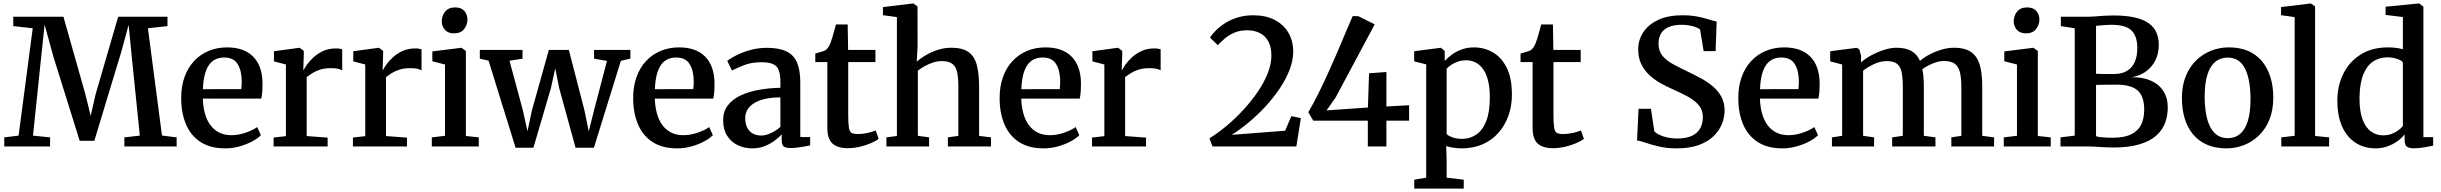

<svg xmlns="http://www.w3.org/2000/svg" viewBox="-20 -839 13984 1100"><path d="M86.5 -62 167.5 -677 56 -689.5V-743H343.5L469 -299.5L499.5 -175L528 -299.5L657 -743H939.5V-689.5L827.5 -677L908 -62.5L992 -52V0H692.5V-52L781 -62L735.5 -508.5L717 -697L676.5 -547.5L520.5 -32.5H436.5L286.5 -512.5L235.5 -697.5L215.5 -508.5L169 -62L267 -52V0H4.5V-52Z M1270.5 11Q1184.5 11 1128.5 -25.8Q1072.5 -62.5 1045.2 -127.5Q1018 -192.5 1018 -277.5Q1018 -344 1037.2 -397.8Q1056.5 -451.5 1091.8 -489.2Q1127 -527 1175 -547.2Q1223 -567.5 1281 -567.5Q1377 -567.5 1429.2 -515.8Q1481.5 -464 1484 -368Q1484 -337 1482.5 -314Q1481 -291 1477 -274H1142Q1143.5 -227 1154.2 -188.5Q1165 -150 1185.5 -122.2Q1206 -94.5 1236 -79.5Q1266 -64.5 1305.5 -64.5Q1346.5 -64.5 1388.5 -79.2Q1430.5 -94 1453.5 -111L1474.5 -64.5Q1457.5 -46.5 1425.5 -29.2Q1393.5 -12 1353.2 -0.5Q1313 11 1270.5 11ZM1142.5 -328 1362.5 -328.5Q1363.5 -338 1364.2 -350Q1365 -362 1365 -372Q1365 -433 1342 -471.2Q1319 -509.5 1264 -509.5Q1239 -509.5 1217.8 -500.5Q1196.5 -491.5 1180.2 -470.8Q1164 -450 1154.2 -415Q1144.5 -380 1142.5 -328Z M1547.5 0V-51L1618 -59V-469.5L1549.5 -487.5V-545.5L1694 -565H1697.5L1720.5 -547V-527L1717.5 -439H1720.5Q1725 -449 1739 -469Q1753 -489 1776.2 -510.5Q1799.5 -532 1831.5 -546.8Q1863.5 -561.5 1903.5 -561.5Q1917.5 -561.5 1926.2 -560Q1935 -558.5 1940.5 -556.5V-435.5Q1933.5 -441 1917.8 -444.8Q1902 -448.5 1876.5 -448.5Q1839.5 -448.5 1813 -439.8Q1786.5 -431 1768 -419Q1749.5 -407 1737 -397.5V-59.5L1857 -50.5V0Z M2002 0V-51L2072.5 -59V-469.5L2004 -487.5V-545.5L2148.5 -565H2152L2175 -547V-527L2172 -439H2175Q2179.5 -449 2193.5 -469Q2207.5 -489 2230.8 -510.5Q2254 -532 2286 -546.8Q2318 -561.5 2358 -561.5Q2372 -561.5 2380.8 -560Q2389.5 -558.5 2395 -556.5V-435.5Q2388 -441 2372.2 -444.8Q2356.5 -448.5 2331 -448.5Q2294 -448.5 2267.5 -439.8Q2241 -431 2222.5 -419Q2204 -407 2191.5 -397.5V-59.5L2311.5 -50.5V0Z M2454 0V-52L2529.5 -61V-469.5L2457 -488V-544.5L2621.5 -565H2624.5L2649 -547V-60L2723 -52V0ZM2580 -648Q2546 -648 2528.5 -668.8Q2511 -689.5 2511 -717Q2511 -748.5 2530.2 -772.5Q2549.5 -796.5 2588 -796.5H2589Q2623 -796.5 2640.5 -776Q2658 -755.5 2658 -728Q2658 -696.5 2638.8 -672.2Q2619.5 -648 2581 -648Z M2729 -503V-553H2973.5V-503L2899 -491L2976 -205.5L3002 -87L3027.5 -207L3124.5 -553H3239L3328.5 -206.5L3353 -86.5L3383 -206L3457.5 -490L3383.5 -503V-553H3591.5V-503L3537 -490.5L3382.5 7.5H3277.5L3184 -333L3161 -447.5L3136 -333L3036 7.5H2934L2779 -491.5Z M3860 11Q3774 11 3718 -25.8Q3662 -62.5 3634.8 -127.5Q3607.5 -192.5 3607.5 -277.5Q3607.5 -344 3626.8 -397.8Q3646 -451.5 3681.2 -489.2Q3716.5 -527 3764.5 -547.2Q3812.5 -567.5 3870.5 -567.5Q3966.5 -567.5 4018.8 -515.8Q4071 -464 4073.5 -368Q4073.5 -337 4072 -314Q4070.5 -291 4066.5 -274H3731.5Q3733 -227 3743.8 -188.5Q3754.5 -150 3775 -122.2Q3795.5 -94.5 3825.5 -79.5Q3855.5 -64.5 3895 -64.5Q3936 -64.5 3978 -79.2Q4020 -94 4043 -111L4064 -64.5Q4047 -46.5 4015 -29.2Q3983 -12 3942.8 -0.5Q3902.5 11 3860 11ZM3732 -328 3952 -328.5Q3953 -338 3953.8 -350Q3954.5 -362 3954.5 -372Q3954.5 -433 3931.5 -471.2Q3908.5 -509.5 3853.5 -509.5Q3828.5 -509.5 3807.2 -500.5Q3786 -491.5 3769.8 -470.8Q3753.5 -450 3743.8 -415Q3734 -380 3732 -328Z M4289.5 11Q4245 11 4207 -7Q4169 -25 4146 -61Q4123 -97 4123 -151Q4123 -200.5 4149.8 -235.2Q4176.5 -270 4222.5 -291.8Q4268.5 -313.5 4327.5 -324.2Q4386.5 -335 4451 -336V-368.5Q4451 -410.5 4442 -435.5Q4433 -460.5 4409.5 -471.5Q4386 -482.5 4342 -482.5Q4284.5 -482.5 4241.2 -465Q4198 -447.5 4173.5 -435L4146.5 -490.5Q4157.5 -500 4190.8 -518Q4224 -536 4271.8 -550.5Q4319.5 -565 4373 -565Q4444.5 -565 4486.5 -544.2Q4528.5 -523.5 4546.8 -479.8Q4565 -436 4565 -367.5V-54L4621.5 -53.5V-6Q4610.5 -3.5 4591.2 0Q4572 3.5 4550.2 6.2Q4528.5 9 4510.5 9Q4481.5 9 4470 0.2Q4458.5 -8.5 4458.5 -38.5V-69Q4446.5 -55.5 4422.2 -36.5Q4398 -17.5 4364.5 -3.2Q4331 11 4289.5 11ZM4341.5 -62.5Q4366.5 -62.5 4397.2 -76.8Q4428 -91 4451 -112V-281Q4382 -281 4337.2 -265.2Q4292.5 -249.5 4271 -223.2Q4249.5 -197 4249.5 -164Q4249.5 -129 4261.5 -106.5Q4273.5 -84 4294.2 -73.2Q4315 -62.5 4341.5 -62.5Z M4836 10Q4779.5 10 4749.8 -16.2Q4720 -42.5 4720 -107V-483.5H4651V-532.5Q4661.5 -535.5 4673.5 -538.8Q4685.5 -542 4696 -545.5Q4706.5 -549 4712 -553.5Q4718 -558.5 4722.5 -564Q4727 -569.5 4730.8 -576.8Q4734.5 -584 4738.5 -594Q4743.5 -606.5 4749.2 -626.5Q4755 -646.5 4760.5 -666.5Q4766 -686.5 4769.5 -699H4836.5L4839 -553H4995.5V-483.5H4839.5V-184.5Q4839.5 -132 4843.5 -107.8Q4847.5 -83.5 4859.8 -77.2Q4872 -71 4896 -71Q4922.5 -71 4952 -77.8Q4981.5 -84.5 4997 -91.5L5014 -43.5Q4998 -31 4969.5 -18.8Q4941 -6.5 4906.2 1.8Q4871.5 10 4836 10Z M5118.5 -60V-741L5038.5 -752V-798.5L5209.5 -819H5212.5L5236.5 -802.5L5237 -571L5232 -485.5Q5249.5 -502 5280.5 -520.8Q5311.5 -539.5 5350.2 -552.5Q5389 -565.5 5430 -565.5Q5493 -565.5 5527.8 -541.5Q5562.5 -517.5 5576 -467.5Q5589.5 -417.5 5589.5 -339V-60.5L5657.5 -52V0H5410.5V-52L5470.5 -60.5V-339.5Q5470.5 -391 5463.8 -424Q5457 -457 5436.5 -473Q5416 -489 5375.5 -489Q5350.5 -489 5325.5 -480.8Q5300.5 -472.5 5277.8 -460Q5255 -447.5 5238.5 -434V-61L5303 -52V0H5058.5V-52Z M5959.5 11Q5873.5 11 5817.5 -25.8Q5761.5 -62.5 5734.2 -127.5Q5707 -192.5 5707 -277.5Q5707 -344 5726.2 -397.8Q5745.5 -451.5 5780.8 -489.2Q5816 -527 5864 -547.2Q5912 -567.5 5970 -567.5Q6066 -567.5 6118.2 -515.8Q6170.5 -464 6173 -368Q6173 -337 6171.5 -314Q6170 -291 6166 -274H5831Q5832.5 -227 5843.2 -188.5Q5854 -150 5874.5 -122.2Q5895 -94.5 5925 -79.5Q5955 -64.5 5994.5 -64.5Q6035.5 -64.5 6077.5 -79.2Q6119.5 -94 6142.5 -111L6163.5 -64.5Q6146.5 -46.5 6114.5 -29.2Q6082.5 -12 6042.2 -0.5Q6002 11 5959.5 11ZM5831.5 -328 6051.5 -328.5Q6052.5 -338 6053.2 -350Q6054 -362 6054 -372Q6054 -433 6031 -471.2Q6008 -509.5 5953 -509.5Q5928 -509.5 5906.8 -500.5Q5885.5 -491.5 5869.2 -470.8Q5853 -450 5843.2 -415Q5833.5 -380 5831.5 -328Z M6236.5 0V-51L6307 -59V-469.5L6238.5 -487.5V-545.5L6383 -565H6386.5L6409.5 -547V-527L6406.5 -439H6409.5Q6414 -449 6428 -469Q6442 -489 6465.2 -510.5Q6488.5 -532 6520.5 -546.8Q6552.5 -561.5 6592.5 -561.5Q6606.5 -561.5 6615.2 -560Q6624 -558.5 6629.5 -556.5V-435.5Q6622.5 -441 6606.8 -444.8Q6591 -448.5 6565.5 -448.5Q6528.5 -448.5 6502 -439.8Q6475.5 -431 6457 -419Q6438.5 -407 6426 -397.5V-59.5L6546 -50.5V0Z M6909 -46.5Q6958.5 -77 7008.8 -119.2Q7059 -161.5 7104.8 -211.2Q7150.5 -261 7186.5 -314Q7222.5 -367 7243.2 -419.8Q7264 -472.5 7264 -520Q7264 -570.5 7246.2 -602.5Q7228.5 -634.5 7197.2 -650Q7166 -665.5 7125.5 -665.5Q7082.5 -665.5 7050.5 -651.2Q7018.5 -637 6995.5 -617Q6972.5 -597 6957 -580L6912 -624Q6926.5 -645.5 6949.5 -668Q6972.5 -690.5 7003.8 -709.5Q7035 -728.5 7074.2 -740Q7113.5 -751.5 7160 -751.5Q7232 -751.5 7283.2 -724.8Q7334.5 -698 7361.8 -651Q7389 -604 7389 -542.5Q7389 -493 7368.5 -439.8Q7348 -386.5 7312.8 -333.5Q7277.5 -280.5 7232 -231Q7186.5 -181.5 7136.2 -139.5Q7086 -97.5 7036.5 -66.5L7342.5 -90L7378.5 -173.5L7433 -162.5L7407 0H6926.5Z M7816.5 0V-147.5H7504L7475.5 -196Q7504 -244.5 7531.5 -299.8Q7559 -355 7585.5 -413Q7612 -471 7637 -529.2Q7662 -587.5 7685.2 -642.8Q7708.5 -698 7729.5 -746.5H7761.5L7856 -699.5L7631.5 -279.5L7580 -206.5L7817 -223L7823.5 -419L7923 -426.5V-229L8053 -236V-147.5H7923V0Z M8082.5 241.5V190.5L8151 179V-470L8082 -487.5V-545.5L8232.5 -565H8235.5L8257 -547V-489.5Q8272.5 -507 8296.8 -525.2Q8321 -543.5 8353.5 -555.5Q8386 -567.5 8425 -567.5Q8483 -567.5 8532.2 -539.5Q8581.5 -511.5 8611.8 -451.8Q8642 -392 8642 -296Q8642 -233 8622.5 -177.5Q8603 -122 8566 -79.5Q8529 -37 8475.8 -13Q8422.5 11 8354.5 11Q8331.5 11 8306.2 7.2Q8281 3.5 8265.5 -2.5L8268 80.5V179L8366 190.5V241.5ZM8357.5 -43.5Q8401.5 -43.5 8437.5 -67.8Q8473.5 -92 8494.5 -144.2Q8515.5 -196.5 8515.5 -280.5Q8515.5 -337.5 8505.2 -377.8Q8495 -418 8476.2 -443.8Q8457.5 -469.5 8433 -481.5Q8408.5 -493.5 8380.5 -493.5Q8354.5 -493.5 8332.5 -486Q8310.5 -478.5 8294 -467.2Q8277.5 -456 8268 -445.5V-72Q8275.5 -61.5 8300.2 -52.5Q8325 -43.5 8357.5 -43.5Z M8876.5 10Q8820 10 8790.2 -16.2Q8760.5 -42.5 8760.5 -107V-483.5H8691.5V-532.5Q8702 -535.5 8714 -538.8Q8726 -542 8736.5 -545.5Q8747 -549 8752.5 -553.5Q8758.5 -558.5 8763 -564Q8767.5 -569.5 8771.2 -576.8Q8775 -584 8779 -594Q8784 -606.5 8789.8 -626.5Q8795.5 -646.5 8801 -666.5Q8806.5 -686.5 8810 -699H8877L8879.5 -553H9036V-483.5H8880V-184.5Q8880 -132 8884 -107.8Q8888 -83.5 8900.2 -77.2Q8912.5 -71 8936.5 -71Q8963 -71 8992.5 -77.8Q9022 -84.5 9037.5 -91.5L9054.5 -43.5Q9038.5 -31 9010 -18.8Q8981.5 -6.5 8946.8 1.8Q8912 10 8876.5 10Z M9586 11Q9528.5 11 9483.5 0.2Q9438.5 -10.5 9407 -21.5Q9375.5 -32.5 9359 -34L9367.5 -215.5H9438.5L9458 -86Q9467.5 -76 9486.5 -66.8Q9505.5 -57.5 9531.8 -51.5Q9558 -45.5 9588.5 -45.5Q9640.5 -45.5 9673 -60.8Q9705.5 -76 9720.8 -103.8Q9736 -131.5 9736 -168.5Q9736 -208 9713.2 -235.5Q9690.5 -263 9651.2 -284.8Q9612 -306.5 9561.5 -328.5Q9531 -342 9497 -360.5Q9463 -379 9433.2 -405.5Q9403.5 -432 9384.5 -469Q9365.5 -506 9365.5 -556Q9365.5 -611 9395.2 -655.2Q9425 -699.5 9481.2 -725.5Q9537.5 -751.5 9618.5 -751.5Q9656.5 -752 9687.8 -747Q9719 -742 9743.8 -735.2Q9768.5 -728.5 9786.2 -723Q9804 -717.5 9815 -716L9809 -546H9740.5L9720 -670Q9714.5 -675.5 9699.5 -681.8Q9684.5 -688 9662.8 -692.5Q9641 -697 9615 -697Q9569.5 -697 9540 -684Q9510.5 -671 9496.2 -646.8Q9482 -622.5 9482 -589.5Q9482 -546.5 9505 -518.8Q9528 -491 9568 -469.8Q9608 -448.5 9658 -424.5Q9691.5 -408.5 9727 -389.2Q9762.5 -370 9792.8 -344.5Q9823 -319 9841.8 -285Q9860.5 -251 9860.5 -205.5Q9860.5 -167 9845 -128.5Q9829.5 -90 9797 -58.5Q9764.5 -27 9712.2 -8Q9660 11 9586 11Z M10191.5 11Q10105.5 11 10049.5 -25.8Q9993.5 -62.5 9966.2 -127.5Q9939 -192.5 9939 -277.5Q9939 -344 9958.2 -397.8Q9977.5 -451.5 10012.8 -489.2Q10048 -527 10096 -547.2Q10144 -567.5 10202 -567.5Q10298 -567.5 10350.2 -515.8Q10402.5 -464 10405 -368Q10405 -337 10403.5 -314Q10402 -291 10398 -274H10063Q10064.5 -227 10075.2 -188.5Q10086 -150 10106.5 -122.2Q10127 -94.5 10157 -79.5Q10187 -64.5 10226.5 -64.5Q10267.5 -64.5 10309.5 -79.2Q10351.5 -94 10374.5 -111L10395.5 -64.5Q10378.5 -46.5 10346.5 -29.2Q10314.5 -12 10274.2 -0.5Q10234 11 10191.5 11ZM10063.5 -328 10283.5 -328.5Q10284.5 -338 10285.2 -350Q10286 -362 10286 -372Q10286 -433 10263 -471.2Q10240 -509.5 10185 -509.5Q10160 -509.5 10138.8 -500.5Q10117.5 -491.5 10101.2 -470.8Q10085 -450 10075.2 -415Q10065.5 -380 10063.5 -328Z M10475.5 0V-52L10534 -61V-469.5L10465.5 -487.5V-545.5L10617 -565L10632 -557L10642.5 -519.5L10642 -481Q10664 -502 10699.2 -521.2Q10734.5 -540.5 10773.2 -553Q10812 -565.5 10844 -565.5Q10898 -565.5 10930.5 -547Q10963 -528.5 10980 -490Q10999.5 -508 11031.5 -525.2Q11063.5 -542.5 11101.2 -554Q11139 -565.5 11175 -565.5Q11221 -565.5 11252 -552.2Q11283 -539 11301.8 -511.8Q11320.5 -484.5 11328.5 -442Q11336.5 -399.5 11336.5 -340.5V-61L11404.5 -52V0H11159.5V-52L11217 -61V-337Q11217 -389 11209.2 -423Q11201.5 -457 11180 -473.2Q11158.5 -489.5 11117.5 -489.5Q11095 -489.5 11072 -482.2Q11049 -475 11028.5 -464.2Q11008 -453.5 10993.5 -442.5Q10996.5 -428.5 10998.5 -412Q11000.5 -395.5 11001.2 -377.5Q11002 -359.5 11002 -339.5V-61L11068.5 -52V0H10820.5V-52L10881.5 -61V-339.5Q10881.5 -391.5 10875 -424.5Q10868.5 -457.5 10848.8 -473.2Q10829 -489 10789.5 -489Q10752.5 -489 10715.8 -471.5Q10679 -454 10654 -434V-61L10717 -52V0Z M11460 0V-52L11535.5 -61V-469.5L11463 -488V-544.5L11627.5 -565H11630.5L11655 -547V-60L11729 -52V0ZM11586 -648Q11552 -648 11534.5 -668.8Q11517 -689.5 11517 -717Q11517 -748.5 11536.2 -772.5Q11555.5 -796.5 11594 -796.5H11595Q11629 -796.5 11646.5 -776Q11664 -755.5 11664 -728Q11664 -696.5 11644.8 -672.2Q11625.5 -648 11587 -648Z M11866.5 -62V-677L11787 -689.5V-743H11927Q11957.5 -743 11984 -745Q12010.5 -747 12035.2 -748.8Q12060 -750.5 12085.5 -750.5Q12160.5 -750.5 12211 -738.8Q12261.5 -727 12291.8 -704.8Q12322 -682.5 12335 -651.5Q12348 -620.5 12348 -581.5Q12348 -533.5 12329 -494.5Q12310 -455.5 12275 -430Q12240 -404.5 12192.5 -396.5Q12256.5 -397.5 12303 -376.8Q12349.5 -356 12374.5 -316.8Q12399.5 -277.5 12399.5 -223.5Q12399.5 -177 12384.5 -135.8Q12369.5 -94.5 12334.2 -62.8Q12299 -31 12238.8 -12.5Q12178.5 6 12088.5 6Q12058.5 6 12035 4.5Q12011.5 3 11986.2 1.5Q11961 0 11925.5 0H11785V-52ZM11988.5 -416.5Q11998 -416 12011.8 -415.5Q12025.5 -415 12040.2 -415Q12055 -415 12068.8 -415Q12082.5 -415 12092 -415Q12136.5 -415 12166 -432.8Q12195.5 -450.5 12210.2 -483.8Q12225 -517 12225 -563.5Q12225 -631 12192.2 -664Q12159.5 -697 12076 -697Q12059.5 -697 12042.5 -695.8Q12025.5 -694.5 12011.2 -693Q11997 -691.5 11988.5 -691ZM11988.5 -58.5Q11999 -55 12016 -53Q12033 -51 12051.5 -50.5Q12070 -50 12085.5 -50Q12151 -50 12190.5 -69.8Q12230 -89.5 12247.2 -125.2Q12264.5 -161 12264.5 -210.5Q12264.5 -287 12227 -320.5Q12189.5 -354 12107 -354Q12094.5 -354 12078.2 -353.8Q12062 -353.5 12044.8 -353.5Q12027.5 -353.5 12012.8 -353.2Q11998 -353 11988.5 -352.5Z M12480.5 -276.5Q12480.5 -348 12502.5 -402.2Q12524.5 -456.5 12562.5 -493.2Q12600.5 -530 12648.5 -548.8Q12696.5 -567.5 12748 -567.5Q12834.5 -567.5 12891 -530.5Q12947.5 -493.5 12975.8 -428.5Q13004 -363.5 13004 -280Q13004 -208 12981.8 -153.5Q12959.5 -99 12921.5 -62.5Q12883.5 -26 12835.5 -7.5Q12787.5 11 12736 11Q12671.5 11 12623.5 -10.2Q12575.5 -31.5 12543.8 -70Q12512 -108.5 12496.2 -161.2Q12480.5 -214 12480.5 -276.5ZM12743.5 -47.5Q12785 -47.5 12814 -72Q12843 -96.5 12858.2 -146Q12873.5 -195.5 12873.5 -271Q12873.5 -323.5 12866.2 -367.2Q12859 -411 12843.8 -442.8Q12828.5 -474.5 12803.8 -491.8Q12779 -509 12743 -509Q12701 -509 12671.5 -484.8Q12642 -460.5 12626.5 -411Q12611 -361.5 12611 -285.5Q12611 -232.5 12618.5 -189Q12626 -145.5 12641.8 -113.8Q12657.5 -82 12682.5 -64.8Q12707.5 -47.5 12743.5 -47.5Z M13126.5 -61V-741L13048.5 -752V-798.5L13217.5 -819H13220L13243.5 -802.5V-60L13324 -52V0H13050V-52Z M13588 11Q13544.5 11 13505.2 -5.2Q13466 -21.5 13435.8 -55Q13405.5 -88.5 13388.2 -140.2Q13371 -192 13371 -262.5Q13371 -346.5 13405 -415.8Q13439 -485 13504 -526.2Q13569 -567.5 13661 -567.5Q13684.5 -567.5 13706.5 -564.8Q13728.5 -562 13746.5 -557V-741.5L13647.5 -753.5V-800.5L13836 -819H13840L13864 -801V-53.5H13920V-4.5Q13899 0 13869.5 5.2Q13840 10.5 13810 10.5Q13784 10.5 13770.2 2Q13756.5 -6.5 13756.5 -38V-69.5Q13740.5 -48 13715 -29.8Q13689.5 -11.5 13657.2 -0.2Q13625 11 13588 11ZM13633 -63.5Q13659.5 -63.5 13681.8 -71.8Q13704 -80 13720.5 -92.5Q13737 -105 13746.5 -117V-481.5Q13739 -493 13713 -501.8Q13687 -510.5 13656 -510.5Q13612 -510.5 13576.5 -487.2Q13541 -464 13520 -412.8Q13499 -361.5 13498 -278Q13497.5 -201.5 13515.8 -154Q13534 -106.5 13564.8 -85Q13595.5 -63.5 13633 -63.5Z"/></svg>

Font: Merriweather 24pt SemiBold
Style: Regular
Weight: 600
Designer: Eben Sorkin
Foundry: Eben Sorkin
Version: Version 2.100